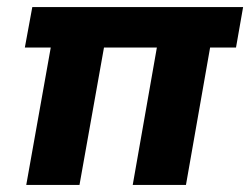

<svg xmlns="http://www.w3.org/2000/svg" viewBox="-20 -521 705 541"><path d="M54 0 123 -387H50L71 -501H665L645 -387H572L504 0H354L422 -387H273L204 0Z"/></svg>

Font: DM Sans 17pt Black
Style: Italic
Weight: 900
Italic angle: -10°
Version: Version 4.004;gftools[0.9.30]